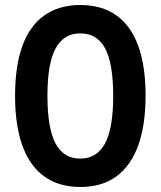

<svg xmlns="http://www.w3.org/2000/svg" viewBox="-20 -735 640 765"><path d="M300 10Q215 10 157 -31.5Q99 -73 69.5 -154Q40 -235 40 -353Q40 -471 69 -551.5Q98 -632 156.5 -673.5Q215 -715 300 -715Q386 -715 444 -673.5Q502 -632 531 -551.5Q560 -471 560 -354Q560 -236 530.5 -155Q501 -74 443.5 -32Q386 10 300 10ZM300 -103Q366 -103 398.5 -163.5Q431 -224 431 -353Q431 -482 399 -542Q367 -602 300 -602Q234 -602 201.5 -542Q169 -482 169 -353Q169 -225 201 -164Q233 -103 300 -103Z"/></svg>

Font: Nunito Sans 7pt
Style: Bold
Weight: 700
Designer: Vernon Adams
Foundry: Vernon Adams
Version: Version 3.101;gftools[0.9.27]